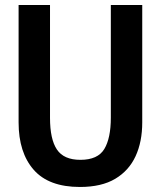

<svg xmlns="http://www.w3.org/2000/svg" viewBox="-20 -734 640 764"><path d="M298 10Q174 10 114 -58.5Q54 -127 54 -247V-714H179V-265Q179 -180 206.5 -139Q234 -98 300 -98Q369 -98 395 -141Q421 -184 421 -266V-714H546V-247Q546 -170 519.5 -112.5Q493 -55 438.5 -22.5Q384 10 298 10Z"/></svg>

Font: Noto Sans Mono SemiBold
Style: Regular
Weight: 600
Designer: Monotype Design Team
Foundry: Monotype Imaging Inc.
Version: Version 2.014; ttfautohint (v1.8.4.7-5d5b)